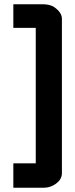

<svg xmlns="http://www.w3.org/2000/svg" viewBox="-20 -729 355 907"><path d="M43 42.5H148.9V-597.2H43V-709H179.7Q216.3 -709 236.3 -695.3Q272.5 -669.9 272.5 -640.1V88.9Q272.5 119.6 242.2 140.1Q216.8 157.7 189 157.7Q189 157.7 185.5 157.7Q185.5 157.7 43 157.7Z"/></svg>

Font: Ebtekar Inline 2
Style: Inline-2
Weight: 500
Designer: Arman Khorramak
Foundry: Arman Khorramak
Version: Version 2.000